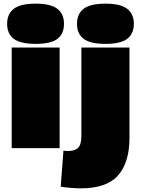

<svg xmlns="http://www.w3.org/2000/svg" viewBox="-20 -810 771 1050"><path d="M175 -570Q92 -570 55.5 -597.5Q19 -625 19 -680Q19 -734 55.5 -762Q92 -790 175 -790Q257 -790 293.5 -762Q330 -734 330 -680Q330 -625 294 -597.5Q258 -570 175 -570ZM44 0V-550H306V0ZM557 -570Q474 -570 437.5 -597.5Q401 -625 401 -680Q401 -734 437.5 -762Q474 -790 557 -790Q639 -790 675.5 -762Q712 -734 712 -680Q712 -625 675.5 -597.5Q639 -570 557 -570ZM688 -550V-56Q688 79 625.5 149.5Q563 220 422 220Q400 220 368 217.5Q336 215 312 211L327 14Q340 16 349 16Q389 16 407 -1.5Q425 -19 425 -66V-550Z"/></svg>

Font: Georama Expanded Black
Style: Regular
Weight: 900
Width: 7
Designer: Jean-Baptiste Levee
Foundry: Production Type
Version: Version 1.000